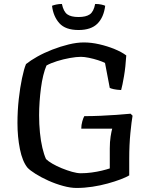

<svg xmlns="http://www.w3.org/2000/svg" viewBox="-20 -930 756 950"><path d="M358.5 0Q328.6 0 291.7 -10.2Q254.8 -20.3 219.4 -36.2Q184 -52.2 156.2 -69.6Q128.4 -87 116 -100.4Q90.9 -131.3 78.6 -192Q66.4 -252.6 66.4 -321Q66.4 -381.4 72.8 -439.2Q79.2 -497 89 -543.2Q98.7 -589.5 108.7 -613Q130.8 -630.8 164.5 -649.8Q198.2 -668.7 238.7 -684.5Q279.2 -700.2 319.7 -710.1Q360.1 -720 395 -720Q431.4 -720 470.9 -711Q510.5 -702 546.1 -687.5Q581.7 -673 604.8 -655.7Q601.3 -598.3 593.6 -553.2Q586 -508.1 579.4 -484.5Q556.5 -485.7 542.7 -488.8Q528.9 -492 523.1 -495L499.6 -618.4Q487.6 -624.9 465.4 -632.1Q443.1 -639.3 420 -644Q396.8 -648.8 380.1 -648.8Q358.1 -648.8 325.6 -643Q293.2 -637.2 261.7 -627.3Q230.3 -617.4 210 -605.9Q201 -584.9 194 -556.3Q187 -527.7 182.7 -494.5Q178.3 -461.2 175.9 -426.8Q173.5 -392.3 173.5 -359.6Q173.5 -315.4 177.6 -273.8Q181.7 -232.3 189.7 -198.5Q197.7 -164.8 207.7 -143Q218.2 -132.4 238.9 -120.3Q259.6 -108.2 285.7 -97.5Q311.9 -86.8 336.7 -79.8Q361.5 -72.8 379.8 -72.8Q406.4 -72.8 433.2 -76.4Q460.1 -80 483.8 -85.7Q507.5 -91.5 523.2 -96.7V-195.4Q523.2 -227.9 527.3 -254.5Q531.5 -281.1 535.2 -293.2H382.1Q382.1 -311.7 387.3 -329.9Q392.5 -348 397.2 -355.3Q435.1 -355.3 476.7 -357.1Q518.2 -358.9 557.5 -361.7Q596.8 -364.6 626.1 -367.4L635.9 -357.6Q631.1 -330.7 625.2 -272.2Q619.4 -213.7 619.4 -144.3V-62.2Q604.6 -53.2 576.8 -42.6Q549 -32 512.7 -22Q476.5 -12 436.9 -6Q397.4 0 358.5 0ZM368.6 -781.5Q303.9 -781.5 273.7 -815.2Q243.6 -848.9 237.4 -901.4Q244.4 -904.4 257.7 -907.4Q271.1 -910.4 286.3 -910.4Q294.3 -872.5 312.9 -859.1Q331.4 -845.8 368.5 -845.8Q405.3 -845.8 424.4 -859Q443.5 -872.3 450.8 -910.4Q468.6 -910.4 481.6 -907.4Q494.5 -904.4 500.5 -901.5Q493.5 -844.4 462 -812.9Q430.4 -781.5 368.6 -781.5Z"/></svg>

Font: Texturina Medium
Style: Regular
Weight: 500
Designer: Guillermo Torres Carreño
Foundry: Omnibus-Type
Version: Version 1.003